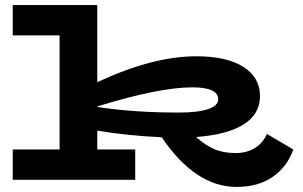

<svg xmlns="http://www.w3.org/2000/svg" viewBox="-20 -706 1188 754"><path d="M1132 -119Q1108 -51 1051 -11.5Q994 28 909 28Q747 28 615 -167Q481 -173 362 -193V-119H511V0H30V-119H214V-567H30V-686H362V-383Q579 -485 751 -485Q870 -485 935.5 -443.5Q1001 -402 1001 -329Q1001 -258 937 -217.5Q873 -177 750 -168Q788 -134 823.5 -119.5Q859 -105 905 -105Q950 -105 981.5 -125Q1013 -145 1028 -180ZM362 -286Q503 -264 683 -264Q757 -264 797 -277.5Q837 -291 837 -316Q837 -363 735 -363Q605 -363 362 -288Z"/></svg>

Font: BioRhyme Expanded ExtraBold
Style: Regular
Weight: 800
Width: 7
Designer: Aoife Mooney
Foundry: Aoife Mooney Type
Version: Version 1.000